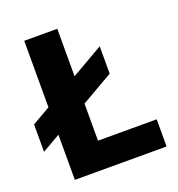

<svg xmlns="http://www.w3.org/2000/svg" viewBox="-132 -836 873 944"><g transform="rotate(-20 304.5 -364.0)"><path d="M99.1 0V-727.5H272V-142.1H579.1V0ZM3.9 -181.2V-324.7L438.5 -575.2V-432.1Z"/></g></svg>

Font: Inter 17pt ExtraBold
Style: Regular
Weight: 800
Version: Version 4.001;git-66647c0bb